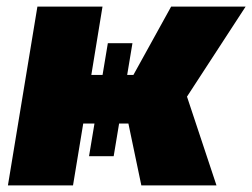

<svg xmlns="http://www.w3.org/2000/svg" viewBox="-20 -559 761 579"><path d="M3.9 0 92.8 -539.1H289.1L255.4 -333H382.3L496.1 -539.1H720.7L543.9 -267.6L632.8 0H406.2L367.2 -186.5H231L200.2 0ZM305.2 -428.7H379.4L322.8 -87.9H248.5Z"/></svg>

Font: Inter 18pt Black
Style: Italic
Weight: 900
Italic angle: -9.3988°
Designer: Rasmus Andersson
Foundry: rsms
Version: Version 4.001;git-66647c0bb